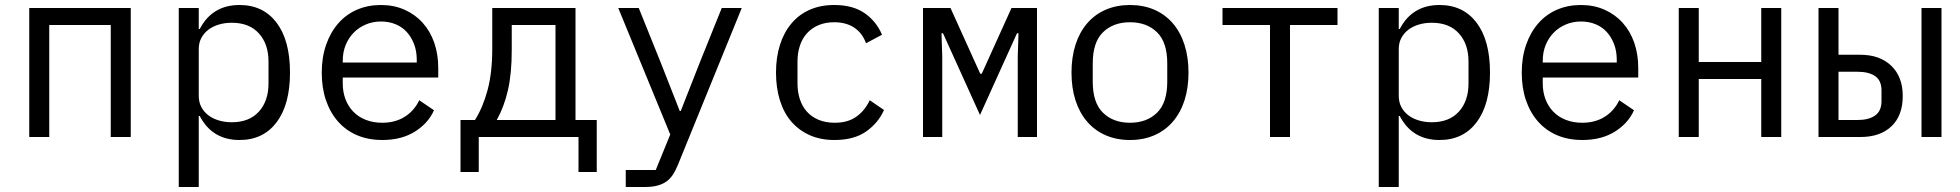

<svg xmlns="http://www.w3.org/2000/svg" viewBox="-20 -548 7840 768"><path d="M97 -516H503V0H423V-448H177V0H97Z M695 -516H775V-432H779Q829 -528 938 -528Q1033 -528 1086.5 -457Q1140 -386 1140 -258Q1140 -130 1086.5 -59Q1033 12 938 12Q829 12 779 -84H775V200H695ZM907 -59Q977 -59 1015.5 -101.5Q1054 -144 1054 -214V-302Q1054 -372 1015.5 -414.5Q977 -457 907 -457Q880 -457 856 -450Q832 -443 814 -429.5Q796 -416 785.5 -396.5Q775 -377 775 -351V-165Q775 -139 785.5 -119.5Q796 -100 814 -86.5Q832 -73 856 -66Q880 -59 907 -59Z M1509 12Q1453 12 1408.5 -7Q1364 -26 1332.5 -61.5Q1301 -97 1284 -146.5Q1267 -196 1267 -257Q1267 -319 1284.5 -369Q1302 -419 1333 -454.5Q1364 -490 1407.5 -509Q1451 -528 1504 -528Q1556 -528 1598.5 -509Q1641 -490 1671 -456.5Q1701 -423 1717 -377Q1733 -331 1733 -276V-238H1351V-214Q1351 -180 1362 -151Q1373 -122 1393.5 -101Q1414 -80 1443.5 -68.5Q1473 -57 1509 -57Q1561 -57 1599 -81Q1637 -105 1657 -147L1716 -107Q1693 -55 1639.5 -21.5Q1586 12 1509 12ZM1504 -462Q1471 -462 1443 -450Q1415 -438 1394.5 -417Q1374 -396 1362.5 -367.5Q1351 -339 1351 -305V-298H1647V-309Q1647 -343 1636.5 -371Q1626 -399 1607.5 -419.5Q1589 -440 1562.5 -451Q1536 -462 1504 -462Z M1822 -68H1880Q1912 -119 1930.5 -188.5Q1949 -258 1949 -352V-516H2282V-68H2367V140H2294V0H1895V140H1822ZM2202 -68V-448H2027V-348Q2027 -255 2012 -188.5Q1997 -122 1967 -68Z M2867 -516H2947L2691 113Q2682 135 2671 151.5Q2660 168 2645 178.5Q2630 189 2609 194.5Q2588 200 2559 200H2483V132H2603L2661 -10L2453 -516H2535L2622 -300L2699 -104H2703L2780 -300Z M3318 12Q3262 12 3218.5 -7.5Q3175 -27 3145 -62Q3115 -97 3099.5 -147Q3084 -197 3084 -258Q3084 -319 3100 -369Q3116 -419 3146 -454.5Q3176 -490 3219 -509Q3262 -528 3317 -528Q3392 -528 3439 -495Q3486 -462 3508 -409L3444 -375Q3430 -415 3397.5 -437Q3365 -459 3317 -459Q3282 -459 3254.5 -447.5Q3227 -436 3208 -415Q3189 -394 3179.5 -365Q3170 -336 3170 -302V-214Q3170 -180 3179.5 -151Q3189 -122 3208 -101Q3227 -80 3255 -68.5Q3283 -57 3319 -57Q3371 -57 3405 -81Q3439 -105 3459 -147L3516 -108Q3493 -56 3444.5 -22Q3396 12 3318 12Z M3672 -516H3782L3901 -253H3907L4026 -516H4128V0H4051V-323L4054 -415H4048L3900 -88L3752 -415H3746L3749 -323V0H3672Z M4500 12Q4446 12 4402.5 -7Q4359 -26 4328.5 -61.5Q4298 -97 4282 -146.5Q4266 -196 4266 -258Q4266 -319 4282 -369Q4298 -419 4328.5 -454.5Q4359 -490 4402.5 -509Q4446 -528 4500 -528Q4554 -528 4597.5 -509Q4641 -490 4671.5 -454.5Q4702 -419 4718 -369Q4734 -319 4734 -258Q4734 -196 4718 -146.5Q4702 -97 4671.5 -61.5Q4641 -26 4597.5 -7Q4554 12 4500 12ZM4500 -57Q4567 -57 4608 -97Q4649 -137 4649 -221V-295Q4649 -379 4608 -419Q4567 -459 4500 -459Q4433 -459 4392 -419Q4351 -379 4351 -295V-221Q4351 -137 4392 -97Q4433 -57 4500 -57Z M5060 -448H4870V-516H5330V-448H5140V0H5060Z M5495 -516H5575V-432H5579Q5629 -528 5738 -528Q5833 -528 5886.5 -457Q5940 -386 5940 -258Q5940 -130 5886.5 -59Q5833 12 5738 12Q5629 12 5579 -84H5575V200H5495ZM5707 -59Q5777 -59 5815.5 -101.5Q5854 -144 5854 -214V-302Q5854 -372 5815.5 -414.5Q5777 -457 5707 -457Q5680 -457 5656 -450Q5632 -443 5614 -429.5Q5596 -416 5585.5 -396.5Q5575 -377 5575 -351V-165Q5575 -139 5585.5 -119.5Q5596 -100 5614 -86.5Q5632 -73 5656 -66Q5680 -59 5707 -59Z M6309 12Q6253 12 6208.5 -7Q6164 -26 6132.5 -61.5Q6101 -97 6084 -146.5Q6067 -196 6067 -257Q6067 -319 6084.5 -369Q6102 -419 6133 -454.5Q6164 -490 6207.5 -509Q6251 -528 6304 -528Q6356 -528 6398.5 -509Q6441 -490 6471 -456.5Q6501 -423 6517 -377Q6533 -331 6533 -276V-238H6151V-214Q6151 -180 6162 -151Q6173 -122 6193.5 -101Q6214 -80 6243.5 -68.5Q6273 -57 6309 -57Q6361 -57 6399 -81Q6437 -105 6457 -147L6516 -107Q6493 -55 6439.5 -21.5Q6386 12 6309 12ZM6304 -462Q6271 -462 6243 -450Q6215 -438 6194.5 -417Q6174 -396 6162.5 -367.5Q6151 -339 6151 -305V-298H6447V-309Q6447 -343 6436.5 -371Q6426 -399 6407.5 -419.5Q6389 -440 6362.5 -451Q6336 -462 6304 -462Z M6695 -516H6775V-300H7025V-516H7105V0H7025V-232H6775V0H6695Z M7254 -516H7334V-329H7421Q7499 -329 7545 -285Q7591 -241 7591 -164Q7591 -86 7546 -43Q7501 0 7422 0H7254ZM7410 -68Q7455 -68 7480.5 -86Q7506 -104 7506 -144V-186Q7506 -226 7480.5 -243.5Q7455 -261 7410 -261H7334V-68ZM7666 -516H7746V0H7666Z"/></svg>

Font: IBM Plex Mono
Style: Regular
Weight: 400
Monospace: yes
Designer: Mike Abbink, Paul van der Laan, Pieter van Rosmalen
Foundry: Bold Monday
Version: Version 2.3